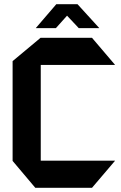

<svg xmlns="http://www.w3.org/2000/svg" viewBox="-20 -894 575 914"><path d="M148 0 40 -128V-129H527V-128L418 0ZM40 -129V-603L173 -714H174V-129ZM174 -585V-714H418L527 -586V-585ZM355 -760 263 -858 349 -874 452 -761V-760ZM151 -760V-761L248 -874H348L246 -760Z"/></svg>

Font: Foldit SemiBold
Style: Regular
Weight: 600
Version: Version 1.003